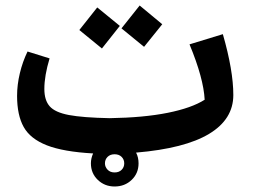

<svg xmlns="http://www.w3.org/2000/svg" viewBox="-20 -543 930 697"><path d="M503 -373 421 -440 487 -523 569 -455ZM350 -367 268 -434 333 -516 415 -449ZM474 11Q483 28 483 50Q483 86 458 110Q433 134 396 134Q360 134 335 110Q310 86 310 50Q310 32 318 14Q210 8 150 -15.5Q90 -39 66 -82Q42 -125 42 -195Q42 -235 52 -277Q62 -319 80 -356L160 -331Q141 -268 141 -220Q141 -179 160.5 -157Q180 -135 230 -125.5Q280 -116 378 -114Q502 -116 589 -133.5Q676 -151 723 -181Q719 -259 668 -382L789 -419Q827 -287 827 -198Q827 -110 739 -57Q651 -4 474 11ZM431 50Q431 36 421.5 26.5Q412 17 396 17Q380 17 370.5 26.5Q361 36 361 50Q361 63 370.5 73Q380 83 396 83Q412 83 421.5 73.5Q431 64 431 50Z"/></svg>

Font: FiraGO Medium
Style: Italic
Weight: 500
Italic angle: -8°
Designer: bBox Type GmbH
Foundry: bBox Type GmbH
Version: Version 1.001